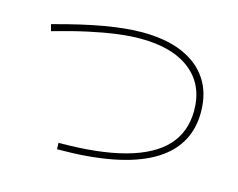

<svg xmlns="http://www.w3.org/2000/svg" viewBox="-95 -829 1190 961"><g transform="rotate(15 500.0 -349.0)"><path d="M269 -44Q475 -44 611.5 -81Q748 -118 815.5 -191Q883 -264 883 -375Q883 -507 791 -580.5Q699 -654 531 -654Q477 -654 411.5 -645.5Q346 -637 266 -619.5Q186 -602 88 -574L79 -608Q228 -649 338.5 -668Q449 -687 532 -687Q654 -687 740 -650.5Q826 -614 872 -544.5Q918 -475 918 -376Q918 -195 755 -103Q592 -11 270 -11Z"/></g></svg>

Font: M PLUS 1 ExtraLight
Style: Regular
Weight: 250
Version: Version 1.001